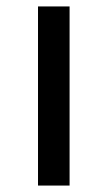

<svg xmlns="http://www.w3.org/2000/svg" viewBox="-20 -576 295 596"><path d="M98 0V-556H196V0Z"/></svg>

Font: Noto Serif Kannada SemiBold
Style: Regular
Weight: 600
Version: Version 2.003